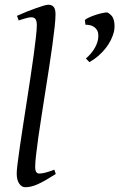

<svg xmlns="http://www.w3.org/2000/svg" viewBox="-20 -762 498 802"><path d="M212.9 -35.2Q189 -20 170.7 -9.5Q152.3 1 137.5 7.6Q122.6 14.2 109.9 17.1Q97.2 20 85 20Q71.3 20 60.5 5.4Q49.8 -9.3 49.8 -38.1Q49.8 -50.3 53.5 -79.6Q57.1 -108.9 63 -149.4Q68.8 -189.9 76.4 -238.5Q84 -287.1 91.8 -337.9Q99.6 -388.7 107.2 -438.5Q114.7 -488.3 120.6 -531.2Q126.5 -574.2 130.1 -607.2Q133.8 -640.1 133.8 -657.2Q133.8 -668.5 131.6 -675Q129.4 -681.6 126 -684.8Q122.6 -688 117.9 -689Q113.3 -689.9 108.9 -689.9Q105 -689.9 96.4 -688Q87.9 -686 79.3 -683.3Q70.8 -680.7 64.5 -678.7Q58.1 -676.8 58.1 -676.8L50.8 -695.8Q71.3 -705.1 92 -713.4Q112.8 -721.7 130.6 -728Q148.4 -734.4 162.1 -738.3Q175.8 -742.2 182.1 -742.2Q195.8 -742.2 203.9 -733.4Q211.9 -724.6 211.9 -702.1Q211.9 -683.1 208.3 -649.4Q204.6 -615.7 198.7 -572.5Q192.9 -529.3 185.1 -479.7Q177.2 -430.2 169.4 -379.4Q161.6 -328.6 153.8 -279.5Q146 -230.5 140.1 -188.5Q134.3 -146.5 130.6 -114.5Q127 -82.5 127 -65.9Q127 -49.3 131.6 -43.2Q136.2 -37.1 144 -37.1Q155.3 -37.1 170.2 -41Q185.1 -44.9 207 -53.2L212.9 -35.2ZM456.1 -629.9Q452.1 -613.8 443.6 -595.9Q435.1 -578.1 421.9 -561.3Q408.7 -544.4 391.6 -529.3Q374.5 -514.2 353.5 -502.4L338.9 -517.6Q379.9 -553.7 389.2 -595.7Q391.6 -608.4 390.4 -619.9Q389.2 -631.3 382.8 -639.9Q376.5 -648.4 365.2 -653.6Q354 -658.7 336.9 -658.7L334.5 -678.2Q338.9 -683.1 351.6 -689Q364.3 -694.8 379.2 -699.7Q394 -704.6 408 -707.5Q421.9 -710.4 428.7 -710Q450.7 -698.7 455.8 -676.5Q460.9 -654.3 456.1 -629.9Z"/></svg>

Font: GentiumAlt
Style: Italic
Weight: 400
Italic angle: -7°
Designer: J. Victor Gaultney
Version: Version 1.02; 2005; OFL release